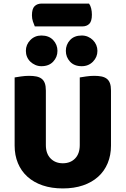

<svg xmlns="http://www.w3.org/2000/svg" viewBox="-20 -1040 704 1076"><path d="M602 -224Q602 -170 583.5 -125.5Q565 -81 530 -49.5Q495 -18 445 -1Q395 16 332 16Q269 16 219 -1Q169 -18 134 -49.5Q99 -81 80.5 -125.5Q62 -170 62 -224V-606Q73 -608 97 -611.5Q121 -615 143 -615Q166 -615 183.5 -611.5Q201 -608 213 -599Q225 -590 231 -574Q237 -558 237 -532V-227Q237 -179 263.5 -152Q290 -125 332 -125Q375 -125 401 -152Q427 -179 427 -227V-606Q438 -608 462 -611.5Q486 -615 508 -615Q531 -615 548.5 -611.5Q566 -608 578 -599Q590 -590 596 -574Q602 -558 602 -532ZM175 -892Q170 -903 164.5 -919.5Q159 -936 159 -954Q159 -991 174 -1005.5Q189 -1020 214 -1020H479Q487 -1009 491 -992.5Q495 -976 495 -958Q495 -921 480.5 -906.5Q466 -892 441 -892ZM125 -755Q125 -790 150 -815.5Q175 -841 212 -841Q254 -841 278 -815.5Q302 -790 302 -755Q302 -720 278 -694.5Q254 -669 212 -669Q194 -669 178 -676Q162 -683 150 -694.5Q138 -706 131.5 -721.5Q125 -737 125 -755ZM349 -755Q349 -790 372.5 -815.5Q396 -841 438 -841Q457 -841 473 -834Q489 -827 501 -815Q513 -803 519.5 -787.5Q526 -772 526 -755Q526 -720 501 -694.5Q476 -669 438 -669Q396 -669 372.5 -694.5Q349 -720 349 -755Z"/></svg>

Font: Baloo Paaji
Style: Regular
Weight: 400
Designer: Shuchita Grover and Ek Type
Foundry: Ek Type
Version: Version 1.443;PS 1.000;hotconv 16.6.51;makeotf.lib2.5.65220;